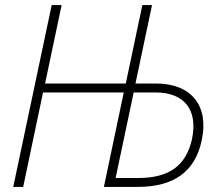

<svg xmlns="http://www.w3.org/2000/svg" viewBox="-20 -734 872 754"><path d="M32 0H71L149 -371H466L388 0H520C663 0 746 -60 772 -182C802 -319 731 -406 593 -406H512L577 -714H539L474 -406H157L222 -714H183ZM434 -35 505 -371H590C704 -371 758 -303 734 -188C711 -84 645 -35 523 -35Z"/></svg>

Font: Noto Sans SemiCondensed ExtraLight
Style: Italic
Weight: 200
Width: 4
Italic angle: -12°
Designer: Monotype Design Team
Foundry: Monotype Imaging Inc.
Version: Version 2.013